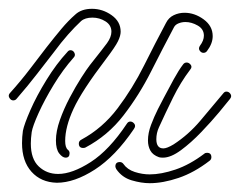

<svg xmlns="http://www.w3.org/2000/svg" viewBox="-30 -411 545 436"><path d="M119 -53Q112 -53 104.5 -62.5Q97 -72 97 -92Q97 -113 106 -138.5Q115 -164 128.5 -189.5Q142 -215 154.5 -234.5Q167 -254 174 -263Q189 -282 200 -296Q211 -310 213 -313Q223 -327 223 -339Q223 -354 209.5 -362.5Q196 -371 180 -371Q163 -371 154 -363Q140 -350 124.5 -332.5Q109 -315 92 -292Q74 -269 54 -243Q34 -217 8 -187Q5 -183 0 -183Q-5 -183 -8.5 -188.5Q-12 -194 -8 -199Q18 -228 38.5 -255Q59 -282 76 -304Q94 -327 109.5 -345.5Q125 -364 141 -378Q155 -391 179 -391Q203 -391 223.5 -376.5Q244 -362 244 -339Q244 -330 238 -317.5Q232 -305 210 -276Q156 -205 137 -164Q118 -123 118 -91Q118 -76 124 -71Q128 -68 128 -63Q128 -53 119 -53ZM159 -75Q149 -75 149 -85Q149 -91 155 -94Q203 -120 237 -165Q271 -210 297 -262Q323 -314 347 -359Q353 -371 364.5 -376.5Q376 -382 389 -382Q412 -382 432.5 -367Q453 -352 453 -329Q453 -312 440 -295Q437 -291 432 -291Q427 -291 423.5 -296Q420 -301 424 -307Q433 -319 433 -330Q433 -345 419 -353Q405 -361 391 -361Q383 -361 375.5 -358Q368 -355 365 -349Q340 -302 313 -248.5Q286 -195 250.5 -149Q215 -103 164 -76Q162 -75 159 -75ZM99 4Q63 3 41.5 -21Q20 -45 20 -86Q20 -93 20.5 -100Q21 -107 22 -114Q25 -129 39 -161Q53 -193 75.5 -229.5Q98 -266 123 -293Q126 -297 130 -297Q136 -297 139 -291Q142 -285 137 -280Q113 -253 92 -218.5Q71 -184 57.5 -154Q44 -124 42 -111Q41 -104 40.5 -97.5Q40 -91 40 -85Q40 -50 58 -33Q76 -16 102 -16Q134 -16 176 -43Q218 -70 258 -130Q261 -135 266 -135Q271 -135 275 -130Q279 -125 274 -118Q232 -56 185.5 -26Q139 4 99 4ZM340 -53Q334 -53 331 -54Q317 -59 311.5 -69Q306 -79 306 -92Q306 -109 313 -127.5Q320 -146 328.5 -163Q337 -180 342 -189Q353 -210 364.5 -231Q376 -252 386 -265Q389 -269 394 -269Q399 -269 403 -264Q407 -259 402 -253Q380 -224 363 -189.5Q346 -155 331 -122Q325 -109 325 -95Q325 -74 341 -74Q349 -74 364 -83Q398 -105 425 -137Q452 -169 477 -199Q480 -203 484 -203Q490 -203 493.5 -197.5Q497 -192 492 -186Q485 -177 467.5 -156Q450 -135 427 -111Q404 -87 381 -70Q358 -53 340 -53ZM310 5Q291 5 269 -1.5Q247 -8 234 -27Q232 -31 232 -33Q232 -43 242 -43Q247 -43 250 -39Q259 -26 276 -20.5Q293 -15 310 -15Q336 -15 368.5 -26Q401 -37 434 -62Q436 -64 440 -64Q450 -64 450 -54Q450 -49 446 -46Q411 -19 375.5 -7Q340 5 310 5Z"/></svg>

Font: Neonderthaw
Style: Regular
Weight: 400
Designer: Robert E. Leuschke
Foundry: Robert E. Leuschke
Version: Version 1.010; ttfautohint (v1.8.3)